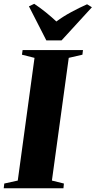

<svg xmlns="http://www.w3.org/2000/svg" viewBox="-41 -1012 514 1032"><path d="M-21 0 -18 -25.5 54.5 -41.5 144.5 -701 77 -718 80.5 -743H405L402 -718L328.5 -701L238 -41.5L302.5 -25.5L300 0ZM208 -795 114.5 -978 143 -991.5Q176 -969.5 206.5 -944.8Q237 -920 262 -896.5Q299 -924 342.8 -947.5Q386.5 -971 427 -989L453 -973L290 -795Z"/></svg>

Font: Merriweather 120pt Black
Style: Italic
Weight: 900
Italic angle: -7.8°
Version: Version 2.101